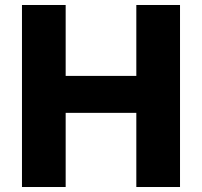

<svg xmlns="http://www.w3.org/2000/svg" viewBox="-20 -749 809 769"><path d="M68 0V-729H243V-445H526V-729H701V0H526V-297H243V0Z"/></svg>

Font: BDO Grotesk ExtraBold
Style: Regular
Weight: 800
Designer: Deni Anggara
Foundry: Lokal Container
Version: Version 2.000